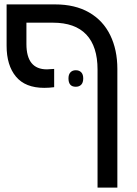

<svg xmlns="http://www.w3.org/2000/svg" viewBox="-20 -612 623 872"><path d="M513 -299V240H423V-296Q423 -401 372 -455Q321 -509 220 -509H100V-412Q100 -297 193 -297Q204 -297 226 -299V-216Q203 -213 181 -213Q95 -213 52.5 -264Q10 -315 10 -404V-592H230Q321 -592 384.5 -555.5Q448 -519 480.5 -452.5Q513 -386 513 -299ZM358 -256Q358 -237 349 -227.5Q340 -218 324 -218Q291 -218 291 -256Q291 -274 300 -283.5Q309 -293 324 -293Q340 -293 349 -283.5Q358 -274 358 -256Z"/></svg>

Font: Noto Sans Hebrew
Style: Regular
Weight: 400
Designer: Monotype Design Team
Foundry: Monotype Imaging Inc.
Version: Version 1.000